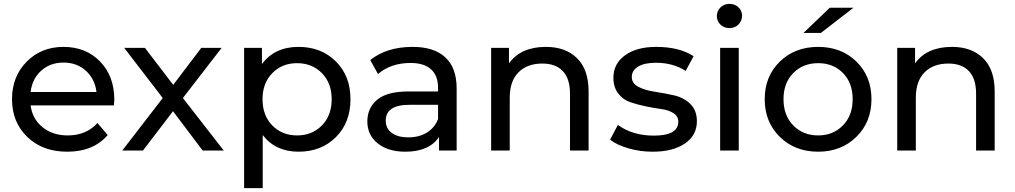

<svg xmlns="http://www.w3.org/2000/svg" viewBox="-20 -777 5241 991"><path d="M570 -262Q570 -251 568 -233H138Q147 -163 199.5 -120.5Q252 -78 330 -78Q425 -78 483 -142L536 -80Q462 6 327 6Q200 6 121 -70Q42 -146 42 -265Q42 -382 117.5 -458.5Q193 -535 308 -535Q423 -535 496.5 -459.5Q570 -384 570 -262ZM138 -302H478Q470 -369 423.5 -411.5Q377 -454 308 -454Q239 -454 192.5 -412Q146 -370 138 -302Z M1135 0H1026L873 -203L718 0H611L820 -271L621 -530H728L874 -339L1019 -530H1124L924 -271Z M1521 -535Q1638 -535 1713.5 -460Q1789 -385 1789 -265Q1789 -144 1713.5 -69Q1638 6 1521 6Q1402 6 1336 -80V194H1240V-530H1332V-446Q1397 -535 1521 -535ZM1513 -78Q1591 -78 1641.5 -129.5Q1692 -181 1692 -265Q1692 -348 1641.5 -399.5Q1591 -451 1513 -451Q1436 -451 1385.5 -399.5Q1335 -348 1335 -265Q1335 -181 1385.5 -129.5Q1436 -78 1513 -78Z M2110 -535Q2220 -535 2278.5 -481Q2337 -427 2337 -320V0H2246V-70Q2195 6 2072 6Q1983 6 1929.5 -37Q1876 -80 1876 -150Q1876 -220 1927 -262.5Q1978 -305 2089 -305H2241V-324Q2241 -386 2205 -419Q2169 -452 2099 -452Q1998 -452 1931 -395L1891 -467Q1976 -535 2110 -535ZM2241 -162V-236H2093Q1971 -236 1971 -154Q1971 -114 2002 -91Q2033 -68 2088 -68Q2143 -68 2183 -92.5Q2223 -117 2241 -162Z M2798 -535Q2899 -535 2958.5 -476.5Q3018 -418 3018 -305V0H2922V-294Q2922 -371 2885 -410Q2848 -449 2779 -449Q2701 -449 2656 -403.5Q2611 -358 2611 -273V0H2515V-530H2607V-450Q2668 -535 2798 -535Z M3348 6Q3283 6 3223 -11.5Q3163 -29 3129 -56L3169 -132Q3246 -77 3355 -77Q3481 -77 3481 -149Q3481 -177 3456 -193Q3431 -209 3394 -214Q3357 -219 3313.5 -228Q3270 -237 3233 -249.5Q3196 -262 3171 -294.5Q3146 -327 3146 -376Q3146 -448 3206 -491.5Q3266 -535 3367 -535Q3486 -535 3560 -487L3519 -411Q3454 -453 3366 -453Q3305 -453 3273 -433Q3241 -413 3241 -380Q3241 -346 3275.5 -328.5Q3310 -311 3359.5 -303.5Q3409 -296 3458.5 -285Q3508 -274 3542.5 -241Q3577 -208 3577 -151Q3577 -79 3515.5 -36.5Q3454 6 3348 6Z M3810 -696Q3810 -669 3791.5 -650.5Q3773 -632 3745 -632Q3717 -632 3698.5 -650Q3680 -668 3680 -694Q3680 -720 3698.5 -738.5Q3717 -757 3745 -757Q3773 -757 3791.5 -739.5Q3810 -722 3810 -696ZM3697 0V-530H3793V0Z M4127 -607 4263 -737H4385L4217 -607ZM4203 6Q4083 6 4005 -70.5Q3927 -147 3927 -265Q3927 -383 4005 -459Q4083 -535 4203 -535Q4323 -535 4400.5 -459Q4478 -383 4478 -265Q4478 -147 4400 -70.5Q4322 6 4203 6ZM4203 -78Q4280 -78 4330.5 -129.5Q4381 -181 4381 -265Q4381 -349 4331 -400Q4281 -451 4203 -451Q4125 -451 4074.5 -400Q4024 -349 4024 -265Q4024 -181 4074.5 -129.5Q4125 -78 4203 -78Z M4894 -535Q4995 -535 5054.5 -476.5Q5114 -418 5114 -305V0H5018V-294Q5018 -371 4981 -410Q4944 -449 4875 -449Q4797 -449 4752 -403.5Q4707 -358 4707 -273V0H4611V-530H4703V-450Q4764 -535 4894 -535Z"/></svg>

Font: Montserrat
Style: Regular
Weight: 500
Designer: Julieta Ulanovsky
Foundry: Julieta Ulanovsky
Version: Version 7.200;PS 007.200;hotconv 1.0.88;makeotf.lib2.5.64775